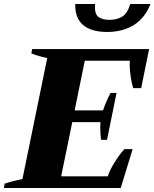

<svg xmlns="http://www.w3.org/2000/svg" viewBox="-43 -947 778 967"><path d="M336 -927H436Q435 -921 435 -912Q435 -873 455 -860Q475 -847 508 -847Q545 -847 572 -863Q599 -879 613 -927H715Q687 -856 631 -821Q575 -786 496 -786Q417 -786 375.5 -821Q334 -856 336 -927ZM119 -700H708L668 -503H628Q622 -519 616 -556Q610 -593 610 -621Q610 -636 611 -641H384L333 -391H476Q492 -439 514 -479H544L496 -243H466Q462 -272 462 -309Q462 -326 463 -332H321L265 -59H500Q508 -88 536.5 -133Q565 -178 584 -196H625L565 0H-23L-20 -22Q26 -37 70 -45L195 -655Q152 -663 115 -678Z"/></svg>

Font: Trirong Black
Style: Italic
Weight: 900
Italic angle: -12°
Designer: Katatrad Team
Foundry: CadsonDemak
Version: Version 1.001